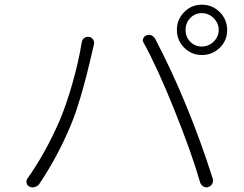

<svg xmlns="http://www.w3.org/2000/svg" viewBox="-20 -812 1040 820"><path d="M792.5 -734.9Q772.5 -713.9 772.5 -684.1Q772.5 -654.3 792.5 -633.8Q812.5 -613.3 841.8 -613.3Q871.1 -613.3 892.6 -634.3Q914.1 -655.3 914.1 -684.1Q914.1 -712.9 892.6 -734.4Q871.1 -755.9 841.8 -755.9Q812.5 -755.9 792.5 -734.9ZM841.8 -792Q886.7 -792 918.5 -760.3Q950.2 -728.5 950.2 -683.6Q950.2 -638.7 918.5 -607.9Q886.7 -577.1 841.8 -577.1Q797.9 -577.1 766.6 -608.4Q735.4 -639.6 735.4 -684.1Q735.4 -728.5 766.6 -760.3Q797.9 -792 841.8 -792ZM233.4 -293.9Q262.7 -362.3 289.6 -457Q316.4 -551.8 329.1 -631.8Q331.1 -643.6 340.3 -649.9Q349.6 -656.2 360.8 -654.3Q372.1 -652.3 377.9 -642.6Q383.8 -632.8 380.9 -621.1Q379.9 -616.2 377.4 -606.4Q375 -596.7 374 -591.8Q325.2 -377.9 280.3 -272.5Q224.6 -140.6 148.4 -27.3Q141.6 -16.6 128.9 -13.7Q124 -11.7 119.1 -11.7Q112.3 -11.7 106.4 -14.6Q95.7 -19.5 93.8 -29.3Q92.8 -33.2 92.8 -36.1Q92.8 -43 96.7 -48.8Q171.9 -154.3 233.4 -293.9ZM724.6 -342.8Q653.3 -520.5 593.8 -628.9Q589.8 -634.8 589.8 -639.6Q589.8 -643.6 591.8 -647.5Q595.7 -657.2 605.5 -661.1Q610.4 -663.1 615.2 -663.1Q621.1 -663.1 627 -661.1Q636.7 -656.2 642.6 -646.5Q715.8 -506.8 775.4 -360.4Q835 -216.8 888.7 -48.8Q889.6 -44.9 889.6 -40Q889.6 -33.2 886.7 -27.3Q880.9 -16.6 870.1 -13.7Q866.2 -11.7 861.3 -11.7Q855.5 -11.7 848.6 -15.6Q838.9 -21.5 835 -32.2Q798.8 -158.2 724.6 -342.8Z"/></svg>

Font: Gen Jyuu Gothic L Monospace Light
Style: Regular
Weight: 300
Designer: [Source Han Sans]
Ryoko NISHIZUKA  (kana & ideographs); Paul D. Hunt (Latin, Greek & Cyrillic); Wenlong ZHANG  (bopomofo
Version: Version 1.002.20150607